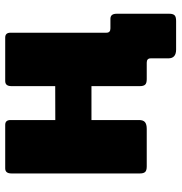

<svg xmlns="http://www.w3.org/2000/svg" viewBox="-0 -570 680 719"><g transform="rotate(-90 339.5 -210.0)"><path d="M514 110Q481 110 481 81V15Q481 0 465 0H417V-136H577V-151Q577 -136 593 -136H629Q648 -136 648 -113V85Q648 98 642.5 104Q637 110 621 110ZM250 -510V-29Q250 -13 242 -6.5Q234 0 217 0H76Q61 0 55.5 -6Q50 -12 50 -25V-507Q50 -530 69 -530H232Q250 -530 250 -510ZM577 -510V-29Q577 -13 569 -6.5Q561 0 544 0H403Q388 0 382.5 -6Q377 -12 377 -25V-507Q377 -530 396 -530H559Q577 -530 577 -510ZM98 -207Q74 -207 74 -229V-323Q74 -342 96 -342L475 -343Q497 -343 497 -324V-229Q497 -207 472 -207Z"/></g></svg>

Font: Libre Franklin Black
Style: Regular
Weight: 900
Designer: Pablo Impallari, Rodrigo Fuenzalida, Nhung Nguyen
Foundry: Impallari Type
Version: Version 3.000